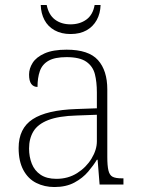

<svg xmlns="http://www.w3.org/2000/svg" viewBox="-20 -743 567 773"><path d="M199 10Q159 10 126 -6.5Q93 -23 74 -58.5Q55 -94 55 -147Q55 -226 111.5 -263Q168 -300 287 -304L370 -307V-371Q370 -413 362 -444.5Q354 -476 327.5 -494.5Q301 -513 248 -513Q201 -513 175.5 -498.5Q150 -484 140.5 -457Q131 -430 131 -393Q115 -393 106 -405Q97 -417 97 -443Q97 -467 111.5 -490Q126 -513 159.5 -528Q193 -543 248 -543Q337 -543 374.5 -501Q412 -459 412 -383V-111Q412 -76 416.5 -57Q421 -38 433 -31.5Q445 -25 471 -25H477V0H381L373 -100H370Q357 -78 335 -52Q313 -26 279.5 -8Q246 10 199 10ZM207 -23Q254 -23 290.5 -46Q327 -69 348.5 -104.5Q370 -140 370 -174V-281L289 -278Q216 -276 174 -259.5Q132 -243 114.5 -214Q97 -185 97 -145Q97 -112 108 -84Q119 -56 143.5 -39.5Q168 -23 207 -23ZM264 -606Q227 -606 200 -621Q173 -636 159 -662.5Q145 -689 144 -723H168Q176 -683 201.5 -664Q227 -645 264 -645Q301 -645 327.5 -664Q354 -683 361 -723H385Q384 -689 369.5 -662.5Q355 -636 328.5 -621Q302 -606 264 -606Z"/></svg>

Font: Noto Serif Khmer ExtraLight
Style: Regular
Weight: 250
Version: Version 2.003